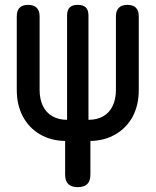

<svg xmlns="http://www.w3.org/2000/svg" viewBox="-20 -580 640 790"><path d="M300 190Q274 190 261 177.5Q248 165 248 138V0Q189 -1 144 -27.5Q99 -54 74 -101Q49 -148 49 -210V-513Q49 -536 60.5 -548Q72 -560 96 -560Q119 -560 131 -548Q143 -536 143 -513V-210Q143 -172 156.5 -144Q170 -116 196 -101.5Q222 -87 256 -87V-516Q256 -539 267 -549.5Q278 -560 300 -560Q322 -560 333 -549.5Q344 -539 344 -516V-87Q379 -87 404.5 -101.5Q430 -116 443.5 -144Q457 -172 457 -210V-513Q457 -536 469 -548Q481 -560 504 -560Q528 -560 539.5 -548Q551 -536 551 -513V-210Q551 -148 526.5 -101.5Q502 -55 456.5 -28Q411 -1 352 0V138Q352 165 339 177.5Q326 190 300 190Z"/></svg>

Font: Maple Mono NL Medium
Style: Regular
Weight: 500
Monospace: yes
Designer: subframe7536
Version: Version 7.000